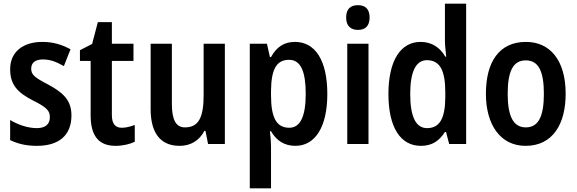

<svg xmlns="http://www.w3.org/2000/svg" viewBox="-20 -780 3124 1040"><path d="M367 -155C367 -243 314 -282 241 -322C165 -361 149 -377 149 -408C149 -440 171 -458 212 -458C256 -458 288 -443 326 -422L362 -513C312 -540 265 -553 210 -553C103 -553 35 -498 35 -405C35 -319 77 -278 158 -236C240 -196 250 -176 250 -145C250 -108 227 -86 179 -86C129 -86 74 -106 35 -130V-21C77 -1 121 10 180 10C297 10 367 -45 367 -155Z M640 -88C603 -88 586 -111 586 -157V-450H703V-543H586V-660H510L479 -542L413 -508V-450H471V-155C471 -39 519 10 606 10C645 10 683 1 710 -12V-103C685 -94 662 -88 640 -88Z M1198 -543H1083V-266C1083 -151 1060 -90 982 -90C933 -90 911 -131 911 -217V-543H796V-189C796 -61 848 10 953 10C1011 10 1059 -17 1087 -71H1093L1107 0H1198Z M1578 -553C1520 -553 1479 -527 1448 -471H1442L1426 -543H1333V240H1448V11C1448 -8 1446 -36 1442 -69H1448C1477 -19 1520 10 1580 10C1687 10 1753 -92 1753 -271C1753 -455 1686 -553 1578 -553ZM1546 -456C1609 -456 1636 -393 1636 -271C1636 -151 1607 -88 1547 -88C1476 -88 1448 -145 1448 -265V-287C1449 -404 1477 -456 1546 -456Z M1919 -752C1878 -752 1855 -731 1855 -685C1855 -640 1879 -618 1919 -618C1959 -618 1982 -640 1982 -685C1982 -730 1960 -752 1919 -752ZM1976 -543H1861V0H1976Z M2260 10C2321 10 2359 -17 2390 -65H2396L2413 0H2505V-760H2390V-562C2390 -534 2394 -504 2397 -473H2392C2363 -524 2317 -553 2258 -553C2150 -553 2084 -452 2084 -271C2084 -90 2149 10 2260 10ZM2293 -86C2232 -86 2202 -149 2202 -271C2202 -390 2232 -454 2292 -454C2364 -454 2392 -397 2392 -279V-252C2391 -139 2362 -86 2293 -86Z M3044 -272C3044 -454 2959 -553 2829 -553C2684 -553 2612 -445 2612 -272C2612 -106 2689 10 2827 10C2974 10 3044 -108 3044 -272ZM2730 -272C2730 -394 2759 -453 2828 -453C2897 -453 2926 -394 2926 -272C2926 -150 2897 -90 2828 -90C2760 -90 2730 -151 2730 -272Z"/></svg>

Font: Noto Sans Telugu Condensed SemiBold
Style: Regular
Weight: 600
Width: 3
Designer: Jelle Bosma - Monotype Design Team
Foundry: Monotype Imaging Inc.
Version: Version 2.005